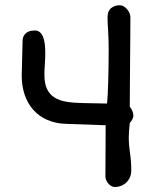

<svg xmlns="http://www.w3.org/2000/svg" viewBox="-20 -708 643 747"><path d="M237.3 -226.1Q195.8 -227.5 163.6 -241.7Q131.3 -255.9 109.4 -280.8Q87.4 -305.7 75.9 -339.6Q64.5 -373.5 64.5 -414.6L67.9 -551.3Q68.4 -566.9 80.1 -578.1Q91.8 -589.4 115.2 -589.4Q127.4 -589.4 135.3 -582.5Q143.1 -575.7 147.7 -564Q152.3 -552.2 154.3 -536.4Q156.2 -520.5 156.2 -502.9Q156.2 -482.4 154.5 -459Q152.8 -435.5 152.8 -417.5Q152.8 -383.3 162.8 -362.1Q172.9 -340.8 191.7 -328.9Q210.4 -316.9 237.8 -312.3Q265.1 -307.6 299.8 -307.1L396.5 -305.2Q397.9 -319.3 399.2 -342.5Q400.4 -365.7 401.1 -393.8Q401.9 -421.9 402.3 -452.9Q402.8 -483.9 402.8 -513.7Q402.8 -555.2 400.6 -588.9Q398.4 -622.6 398.4 -639.6Q398.4 -665.5 412.4 -676.5Q426.3 -687.5 444.8 -687.5Q454.1 -687.5 461.9 -682.9Q469.7 -678.2 475.3 -671.1Q481 -664.1 484.1 -656Q487.3 -647.9 487.3 -641.6Q487.3 -595.7 486.8 -552.5Q486.3 -509.3 486.1 -466.6Q485.8 -423.8 485.4 -380.9Q484.9 -337.9 484.9 -293Q490.2 -287.1 494.6 -277.1Q499 -267.1 499 -256.8Q499 -251.5 494.6 -243.4Q490.2 -235.4 484.9 -229.5Q482.9 -212.4 481.9 -196.5Q481 -180.7 481 -173.8Q481 -144.5 485.8 -112.3Q490.7 -80.1 490.7 -44.9Q490.7 -30.3 485.6 -18.6Q480.5 -6.8 471.7 1.7Q462.9 10.3 451.2 14.9Q439.5 19.5 425.8 19.5Q419.9 19.5 413.6 16.1Q407.2 12.7 402.1 6.8Q397 1 393.6 -6.3Q390.1 -13.7 390.1 -21L391.1 -220.7L237.3 -226.1Z"/></svg>

Font: Short Stack
Style: Regular
Weight: 400
Designer: James Grieshaber
Foundry: James Grieshaber
Version: Version 1.002